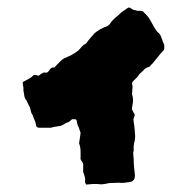

<svg xmlns="http://www.w3.org/2000/svg" viewBox="-20 -495 505 517"><path d="M422 -361Q412 -351 402.5 -338.5Q393 -326 382 -315Q373 -313 368 -307.5Q363 -302 357 -297Q353 -293 351.5 -290Q350 -287 345 -283Q344 -282 340.5 -278.5Q337 -275 336 -273Q335 -269 336 -267Q337 -265 337 -262Q336 -255 336 -245Q336 -244 335.5 -242.5Q335 -241 336 -240Q339 -229 338 -220Q337 -216 336.5 -211Q336 -206 335 -201Q336 -200 337 -197.5Q338 -195 339 -193Q340 -192 341 -190Q342 -188 343 -185Q342 -183 341 -179.5Q340 -176 339 -173Q340 -171 340 -166Q342 -156 342.5 -147.5Q343 -139 344 -128Q344 -125 343.5 -122.5Q343 -120 343 -117Q339 -104 340 -90Q338 -84 339 -77Q340 -70 340 -64Q340 -55 341 -45.5Q342 -36 343 -26Q344 -21 342 -14Q341 -11 339 -9.5Q337 -8 335 -6Q325 -4 316.5 -3Q308 -2 298 -3Q297 -3 286.5 -2.5Q276 -2 274 -2Q270 -1 261.5 0.5Q253 2 248 1Q239 0 230 0.5Q221 1 212 2Q208 -4 209 -7Q210 -14 208 -20Q206 -26 204 -32V-54Q202 -59 199 -62.5Q196 -66 197 -71V-86Q197 -92 196 -98Q195 -104 193 -109L197 -137Q195 -142 194 -146Q193 -150 191 -154Q187 -162 187 -169Q185 -174 182 -174H174Q171 -171 169 -169.5Q167 -168 164 -166Q157 -164 154 -161.5Q151 -159 143 -156Q137 -155 130 -154Q123 -153 117 -151H86Q78 -151 77 -158Q76 -166 73 -172Q70 -178 68 -185Q64 -190 63 -196Q62 -202 60 -207Q57 -212 54 -219Q51 -226 48 -229Q46 -232 45 -240Q44 -248 43 -252Q44 -257 42 -265.5Q40 -274 43 -275Q52 -280 58 -283Q64 -286 71 -293Q73 -294 78 -292.5Q83 -291 84 -291Q89 -295 94 -298Q99 -301 105 -299Q110 -301 114.5 -308Q119 -315 126 -313Q131 -318 139 -326.5Q147 -335 153 -338Q165 -343 172.5 -347Q180 -351 191 -359Q196 -364 200 -369Q204 -374 212 -378Q216 -384 221.5 -390.5Q227 -397 235 -406Q241 -411 250.5 -416.5Q260 -422 270 -425Q273 -428 275 -429.5Q277 -431 278 -434Q284 -442 291.5 -448Q299 -454 306 -461Q311 -465 315 -467.5Q319 -470 323 -473Q328 -476 330 -474L340 -468Q345 -468 348 -466.5Q351 -465 354 -466Q359 -466 363 -465Q365 -465 365.5 -464Q366 -463 366 -463Q369 -460 375 -454Q381 -448 385 -440Q390 -431 395 -422Q400 -413 404 -409Q412 -403 415 -393Q418 -383 422 -375Q423 -369 422 -361Z"/></svg>

Font: Darumadrop One
Style: Regular
Weight: 400
Version: Version 1.000